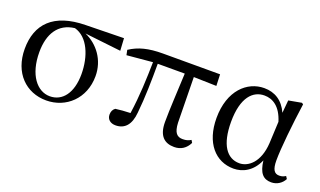

<svg xmlns="http://www.w3.org/2000/svg" viewBox="-62 -876 2051 1229"><g transform="rotate(20 963.5 -261.0)"><path d="M286 15C421 15 531 -86 531 -239C531 -349 465 -435 377 -474L624 -446L619 -530L360 -525C142 -522 45 -417 45 -249C45 -85 149 15 286 15ZM302 -483C395 -458 442 -341 442 -220C442 -91 384 -18 299 -18C212 -18 140 -107 140 -261C140 -386 192 -470 302 -483Z M1158 15C1204 15 1238 -8 1258 -49L1248 -66C1231 -56 1217 -51 1192 -51C1154 -51 1132 -72 1129 -140L1124 -449L1279 -445L1276 -523H887C789 -523 723 -506 664 -467L671 -433L846 -449C844 -339 840 -216 822 -94C784 -93 752 -90 721 -86C706 -75 699 -60 699 -39C699 -8 722 13 758 13C820 13 858 -28 865 -113C876 -218 878 -339 878 -450H1062C1057 -328 1049 -205 1049 -116C1049 -21 1092 15 1158 15Z M1562 15C1624 15 1689 -17 1725 -100C1735 -16 1765 15 1819 15C1859 15 1891 -8 1907 -39L1896 -56C1883 -48 1872 -43 1853 -43C1820 -43 1803 -65 1803 -129C1803 -211 1821 -383 1841 -524L1831 -531L1743 -515L1735 -428C1702 -502 1645 -537 1573 -537C1457 -537 1350 -440 1350 -253C1350 -84 1439 15 1562 15ZM1731 -365 1724 -217C1716 -84 1646 -30 1586 -30C1500 -30 1446 -107 1446 -261C1446 -430 1513 -493 1590 -493C1647 -493 1702 -460 1731 -365Z"/></g></svg>

Font: Noto Serif CJK SC Medium
Style: Regular
Weight: 500
Designer: Ryoko NISHIZUKA 西塚涼子 (kana & ideographs); Frank Grießhammer (Latin, Greek & Cyrillic); Wenlong ZHANG 张文龙 (bopomofo); San
Foundry: Adobe
Version: Version 2.001;hotconv 1.1.0;makeotfexe 2.6.0